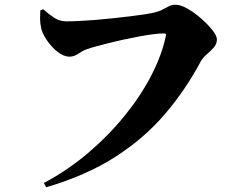

<svg xmlns="http://www.w3.org/2000/svg" viewBox="-20 -750 1040 810"><path d="M165 22Q265 -31 351.5 -104.5Q438 -178 506.5 -262.5Q575 -347 619.5 -434Q664 -521 680 -600Q681 -604 679 -606.5Q677 -609 673 -609Q653 -609 625.5 -605.5Q598 -602 566 -596Q534 -590 501.5 -583Q469 -576 439.5 -568.5Q410 -561 386 -554.5Q362 -548 348 -543Q332 -538 312.5 -524.5Q293 -511 274 -511Q248 -511 222.5 -531.5Q197 -552 178 -580Q159 -608 154 -630Q149 -653 149 -670Q149 -687 150 -706L162 -711Q187 -689 209.5 -674.5Q232 -660 260 -660Q283 -660 315 -661.5Q347 -663 383.5 -666Q420 -669 457 -673Q494 -677 527.5 -681Q561 -685 587 -689Q613 -693 627 -696Q652 -702 666.5 -710Q681 -718 693 -724Q705 -730 721 -730Q742 -730 771 -713.5Q800 -697 828.5 -672Q857 -647 876 -623Q895 -599 895 -584Q895 -564 881.5 -549Q868 -534 852 -520.5Q836 -507 827 -491Q763 -371 676 -269Q589 -167 467 -88.5Q345 -10 175 40Z"/></svg>

Font: Noto Serif JP Black
Style: Regular
Weight: 900
Designer: Ryoko NISHIZUKA 西塚涼子 (kana & ideographs); Frank Grießhammer (Latin, Greek & Cyrillic); Wenlong ZHANG 张文龙 (bopomofo); San
Foundry: Adobe
Version: Version 2.003-H1;hotconv 1.1.1;makeotfexe 2.6.0